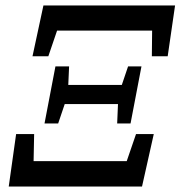

<svg xmlns="http://www.w3.org/2000/svg" viewBox="-20 -683 661 703"><path d="M12 0 39 -192H105L103 -93H444L478 -192H543L500 0ZM409 -231 412 -302H217L193 -231H143L183 -440H233L230 -372H426L449 -440H498L458 -231ZM99 -477 139 -663H621L594 -477H536L537 -571H189L157 -477Z"/></svg>

Font: Source Serif Pro SemiBold
Style: Italic
Weight: 600
Italic angle: -12°
Designer: Frank Grießhammer
Foundry: Adobe Systems Incorporated
Version: Version 3.001;hotconv 1.0.111;makeotfexe 2.5.65597